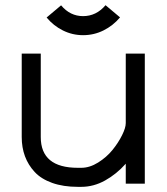

<svg xmlns="http://www.w3.org/2000/svg" viewBox="-20 -706 640 738"><path d="M136.7 -179.2Q136.7 -61 279.3 -61H292.5Q324.7 -61 357.2 -81.3Q389.6 -101.6 412.4 -129.6Q435.1 -157.7 449.2 -186.3Q463.4 -214.8 463.4 -232.9V-500H536.6V0H463.4V-76.7Q427.7 -36.6 383.8 -12.2Q339.8 12.2 292.5 12.2H279.3Q223.1 12.2 180.7 -2.9Q138.2 -18.1 113.3 -44.9Q88.4 -71.8 75.9 -105.5Q63.5 -139.2 63.5 -179.2V-500H136.7ZM299.3 -570.8Q258.3 -570.8 221.9 -588.9Q185.5 -606.9 159.2 -638.7L214.8 -685.5Q249.5 -644 299.3 -644Q350.1 -644 385.7 -686L441.4 -639.2Q414.6 -607.4 377.9 -589.1Q341.3 -570.8 299.3 -570.8Z"/></svg>

Font: Anka/Coder
Style: Regular
Weight: 400
Monospace: yes
Version: Version 001.100